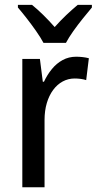

<svg xmlns="http://www.w3.org/2000/svg" viewBox="-20 -786 406 806"><path d="M299.8 -547.9Q312.5 -547.9 326.4 -546.4Q340.3 -544.9 353 -541.5L341.8 -449.7Q331.5 -453.1 318.8 -454.8Q306.2 -456.5 293.5 -456.5Q266.6 -456.5 243.4 -444.1Q220.2 -431.6 203.1 -408.4Q186 -385.3 176.5 -353.3Q167 -321.3 167 -282.2V0H73.7V-538.6H147.5L159.7 -442.9H164.6Q178.2 -472.2 197.8 -496.1Q217.3 -520 242.9 -533.9Q268.6 -547.9 299.8 -547.9ZM162.6 -606Q150.9 -627.9 132.3 -654.5Q113.8 -681.2 93.3 -707.5Q72.8 -733.9 55.2 -754.4V-765.6H114.3Q136.2 -748 161.4 -723.4Q186.5 -698.7 209.5 -672.4Q234.9 -700.7 258.1 -722.7Q281.2 -744.6 306.2 -765.6H365.7V-754.4Q349.1 -734.9 328.1 -708.7Q307.1 -682.6 287.8 -655.5Q268.6 -628.4 256.8 -606Z"/></svg>

Font: Open Sans SemiCondensed Medium
Style: Regular
Weight: 500
Width: 4
Designer: Monotype Design Team
Foundry: Monotype Imaging Inc.
Version: Version 3.000